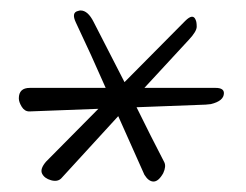

<svg xmlns="http://www.w3.org/2000/svg" viewBox="-20 -557 471 367"><path d="M16 -369Q16 -389 37 -389H182Q154 -453 125 -514Q116 -533 129 -536Q132 -537 134 -537Q148 -537 159 -515L218 -400L334 -517Q349 -532 354 -519Q356 -515 356 -506Q356 -497 341 -481L256 -389H392Q408 -389 408 -379Q408 -364 383 -358L373 -357L241 -352Q269 -295 294 -247Q298 -239 292 -226Q283 -210 273.5 -210Q264 -210 256 -223L206 -335L97 -216Q90 -209 77.5 -212.5Q65 -216 60.5 -225Q56 -234 68 -248L168 -349L36 -344Q27 -344 21.5 -353Q16 -362 16 -369Z"/></svg>

Font: Great Vibes
Style: Regular
Weight: 400
Designer: Robert E. Leuschke
Foundry: Robert E. Leuschke
Version: Version 1.001